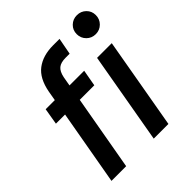

<svg xmlns="http://www.w3.org/2000/svg" viewBox="-199 -852 980 980"><g transform="rotate(-45 291.5 -361.5)"><path d="M41 0 113 -407H47L62 -496H128L137 -548Q152 -629 199 -664.5Q246 -700 320 -700H366L349 -610H320Q285 -610 267.5 -595.5Q250 -581 243 -547L234 -496H340L324 -407H219L147 0ZM346 0 433 -496H539L452 0ZM514 -586Q485 -586 465 -606Q445 -626 445 -655Q445 -684 465 -703.5Q485 -723 514 -723Q543 -723 563 -703.5Q583 -684 583 -655Q583 -626 563 -606Q543 -586 514 -586Z"/></g></svg>

Font: Rethink Sans Medium
Style: Italic
Weight: 500
Italic angle: -10°
Designer: The Rethink Sans project authors (Hans Thiessen). DM Sans designed by Colophon Foundry.
Foundry: Rethink Communications LLC
Version: Version 1.001